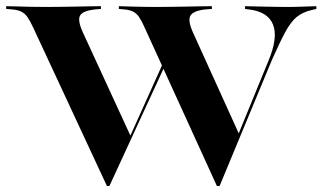

<svg xmlns="http://www.w3.org/2000/svg" viewBox="-20 -591 1043 621"><path d="M681.5 10.5 446.8 -504Q437.9 -524.2 429.8 -535.9Q421.8 -547.6 410.9 -553.2Q400 -558.9 382.3 -560.5L364.5 -562.1V-571Q385.5 -570.2 419 -569.4Q452.4 -568.5 493.5 -568.5H491.1H487.1Q515.3 -568.5 540.7 -569Q566.1 -569.4 589.5 -569.8Q612.9 -570.2 631.9 -570.6Q650.8 -571 665.3 -571V-562.1L644.4 -560.5Q606.5 -556.5 596.4 -541.1Q586.3 -525.8 604 -486.3L754 -155.6L740.3 -130.6L847.6 -392.7Q879.8 -468.5 863.3 -510.9Q846.8 -553.2 784.7 -560.5L772.6 -562.1V-571Q811.3 -570.2 840.7 -569.4Q870.2 -568.5 903.2 -568.5Q933.1 -568.5 955.2 -569.4Q977.4 -570.2 1003.2 -571V-562.1L986.3 -558.1Q958.9 -551.6 939.9 -536.3Q921 -521 903.2 -488.3Q885.5 -455.6 859.7 -397.6L690.3 10.5ZM325.8 10.5 87.1 -502.4Q77.4 -523.4 69 -535.5Q60.5 -547.6 49.2 -553.2Q37.9 -558.9 19.4 -560.5L0 -562.1V-571Q14.5 -571 34.3 -570.2Q54 -569.4 79 -569Q104 -568.5 131.5 -568.5H130.6Q158.1 -568.5 183.5 -569Q208.9 -569.4 231.9 -569.8Q254.8 -570.2 273.8 -570.6Q292.7 -571 306.5 -571V-562.1L287.1 -560.5Q249.2 -556.5 239.5 -541.5Q229.8 -526.6 247.6 -487.1L404 -147.6L388.7 -123.4L515.3 -404.8L521 -395.2L333.9 10.5Z"/></svg>

Font: Playfair 144pt SemiExpanded ExtraBold
Style: Regular
Weight: 800
Width: 6
Designer: Claus Eggers Sørensen
Foundry: Claus Eggers Sørensen
Version: Version 2.203